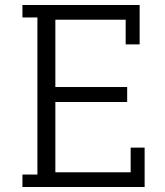

<svg xmlns="http://www.w3.org/2000/svg" viewBox="-20 -750 660 770"><path d="M70 0H560V-158H504V-59H202V-341H490V-401H202V-671H484V-572H540V-730H70V-680H130V-50H70Z"/></svg>

Font: Glegoo
Style: Regular
Weight: 400
Version: Version 2.0.1; ttfautohint (v0.9) -r 48 -G 60